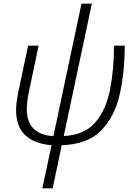

<svg xmlns="http://www.w3.org/2000/svg" viewBox="-20 -779 740 1039"><path d="M209 240H265L314 7Q454 2 527.5 -73Q601 -148 628 -269Q655 -390 655 -532H597Q597 -406 576 -296.5Q555 -187 496.5 -117.5Q438 -48 325 -43L477 -759H421L269 -42Q125 -52 125 -188Q125 -224 135 -276L189 -532H132L78 -276Q73 -250 70 -227.5Q67 -205 67 -182Q67 -10 259 7Z"/></svg>

Font: Noto Sans UI Light
Style: Italic
Weight: 300
Italic angle: -12°
Designer: Monotype Design Team
Foundry: Monotype Imaging Inc.
Version: Version 1.901